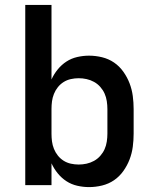

<svg xmlns="http://www.w3.org/2000/svg" viewBox="-20 -755 640 783"><path d="M343 8Q319 8 295 2.5Q271 -3 251 -16Q231 -29 215.5 -48Q200 -67 190 -89V0H83V-735H190V-431Q200 -453 215.5 -472Q231 -491 251 -504Q271 -517 295 -522.5Q319 -528 343 -528Q370 -528 396.5 -521.5Q423 -515 445 -500Q467 -485 483 -462.5Q499 -440 508.5 -415Q518 -390 521.5 -363.5Q525 -337 525 -310V-210Q525 -183 521.5 -156.5Q518 -130 508.5 -105Q499 -80 483 -57.5Q467 -35 445 -20Q423 -5 396.5 1.5Q370 8 343 8ZM301 -84Q317 -84 333 -87.5Q349 -91 363.5 -99Q378 -107 389 -119.5Q400 -132 406.5 -146.5Q413 -161 415.5 -177.5Q418 -194 418 -210V-310Q418 -326 415.5 -342.5Q413 -359 406.5 -373.5Q400 -388 389 -400.5Q378 -413 363.5 -421Q349 -429 333 -432.5Q317 -436 301 -436Q285 -436 269 -432.5Q253 -429 239.5 -420.5Q226 -412 216 -399.5Q206 -387 200 -372Q194 -357 192 -341.5Q190 -326 190 -310V-210Q190 -194 192 -178.5Q194 -163 200 -148Q206 -133 216 -120.5Q226 -108 239.5 -99.5Q253 -91 269 -87.5Q285 -84 301 -84Z"/></svg>

Font: Iosevka SS04 Semibold Extended
Style: Regular
Weight: 600
Width: 7
Monospace: yes
Designer: Belleve Invis
Foundry: Belleve Invis
Version: Version 19.0.0; ttfautohint (v1.8.4)